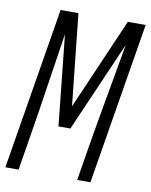

<svg xmlns="http://www.w3.org/2000/svg" viewBox="-83 -797 674 858"><g transform="rotate(10 254.0 -367.5)"><path d="M1 0 122 -735H203L247 -320L427 -735H508L387 0H327L351 -147Q371 -268 393 -389.5Q415 -511 436 -632L257 -221H203L160 -632Q141 -511 123 -389.5Q105 -268 85 -147L61 0Z"/></g></svg>

Font: Iosevka Light
Style: Italic
Weight: 300
Italic angle: -9°
Monospace: yes
Designer: Belleve Invis
Foundry: Belleve Invis
Version: Version 32.5.0; ttfautohint (v1.8.4)